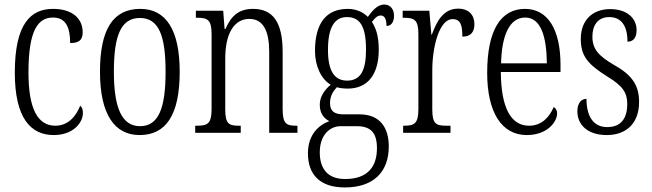

<svg xmlns="http://www.w3.org/2000/svg" viewBox="-20 -583 2861 843"><path d="M216 10C304 10 344 -47 344 -86C344 -103 340 -113 332 -119C315 -75 281 -31 223 -31C145 -31 105 -106 105 -265C105 -453 148 -506 213 -506C270 -506 288 -461 288 -394C324 -394 343 -405 343 -441C343 -503 296 -544 213 -544C115 -544 45 -479 45 -264C45 -63 116 10 216 10Z M593 10C708 10 769 -77 769 -268C769 -453 708 -544 596 -544C476 -544 419 -454 419 -268C419 -79 484 10 593 10ZM595 -29C514 -29 480 -111 480 -268C480 -425 510 -504 594 -504C678 -504 707 -425 707 -268C707 -112 678 -29 595 -29Z M837 0H1037V-31H1031C985 -31 969 -38 969 -103V-326C969 -433 1006 -500 1075 -500C1138 -500 1162 -443 1162 -355V0H1286V-31H1282C1237 -31 1221 -39 1221 -105V-355C1221 -486 1178 -544 1091 -544C1031 -544 996 -516 970 -456H966L960 -536H840V-505H845C891 -505 909 -497 909 -433V-105C909 -39 891 -31 844 -31H837Z M1494 240C1622 240 1687 170 1687 60C1687 -18 1652 -81 1558 -81H1487C1450 -81 1429 -94 1429 -130C1429 -163 1444 -184 1459 -200C1470 -196 1493 -194 1507 -194C1598 -194 1643 -261 1643 -364C1643 -427 1630 -460 1613 -487C1628 -507 1639 -515 1652 -515C1669 -515 1677 -498 1677 -469C1699 -469 1710 -488 1710 -514C1710 -540 1696 -563 1667 -563C1633 -563 1611 -529 1595 -509C1575 -529 1545 -544 1507 -544C1413 -544 1363 -482 1363 -359C1363 -292 1391 -235 1432 -211C1407 -190 1384 -161 1384 -123C1384 -82 1405 -62 1426 -51C1381 -35 1332 7 1332 90C1332 182 1383 240 1494 240ZM1504 -229C1446 -229 1420 -275 1420 -364C1420 -463 1449 -508 1503 -508C1561 -508 1587 -467 1587 -365C1587 -273 1563 -229 1504 -229ZM1495 203C1413 203 1384 151 1384 86C1384 11 1427 -29 1476 -29H1546C1610 -29 1635 2 1635 68C1635 144 1599 203 1495 203Z M1750 0H1958V-31H1942C1895 -31 1878 -38 1878 -103V-275C1878 -375 1908 -499 1967 -499C2004 -499 2010 -469 2010 -422C2048 -422 2063 -444 2063 -476C2063 -516 2040 -545 1991 -545C1926 -545 1897 -488 1876 -431H1874L1865 -536H1748V-505H1751C1799 -505 1817 -497 1817 -433V-105C1817 -39 1799 -31 1752 -31H1750Z M2293 10C2383 10 2426 -48 2426 -85C2426 -100 2419 -109 2411 -113C2393 -70 2359 -31 2303 -31C2225 -31 2180 -106 2179 -267H2441V-298C2441 -454 2385 -544 2285 -544C2179 -544 2119 -451 2119 -263C2119 -89 2183 10 2293 10ZM2381 -305H2180C2183 -430 2218 -506 2286 -506C2354 -506 2380 -424 2381 -305Z M2644 10C2733 10 2786 -45 2786 -135C2786 -208 2756 -253 2676 -298C2609 -337 2581 -367 2581 -422C2581 -471 2604 -508 2655 -508C2707 -508 2735 -471 2735 -400C2762 -400 2775 -419 2775 -451C2775 -503 2733 -543 2659 -543C2581 -543 2530 -494 2530 -412C2530 -336 2562 -300 2648 -246C2716 -205 2734 -174 2734 -127C2734 -60 2704 -25 2646 -25C2584 -25 2555 -74 2555 -149C2534 -149 2515 -133 2515 -94C2515 -36 2559 10 2644 10Z"/></svg>

Font: Noto Serif Georgian ExtraCondensed Light
Style: Regular
Weight: 300
Width: 2
Designer: Monotype Design Team, Akaki Razmadze
Foundry: Google LLC
Version: Version 2.003